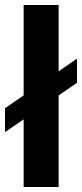

<svg xmlns="http://www.w3.org/2000/svg" viewBox="-30 -743 326 763"><path d="M64 0V-723H203V0ZM-10 -218V-313L276 -510V-414Z"/></svg>

Font: Archivo SemiBold
Style: Bold
Weight: 700
Version: Version 2.001